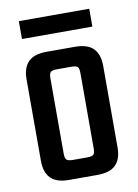

<svg xmlns="http://www.w3.org/2000/svg" viewBox="-74 -670 518 720"><g transform="rotate(-10 185.0 -309.5)"><path d="M241.9 -159.9V-387.4Q241.9 -405.5 236.3 -411Q230.7 -416.5 212.1 -416.5H182.1V-487.9H238.4Q286.8 -487.9 308.7 -465.4Q330.7 -442.8 330.7 -399.5V-159.9ZM241.9 -100.5V-202.1H330.7V-88.5Q330.7 -45.1 308.7 -22.5Q286.8 0 238.4 0H176.6V-71.4H212.1Q230.7 -71.4 236.3 -77.3Q241.9 -83.2 241.9 -100.5ZM127.7 -387.4V-159.1H38.9V-399.5Q38.9 -442.8 60.9 -465.4Q82.8 -487.9 131.2 -487.9H187.5V-416.5H157.5Q139.7 -416.5 133.7 -411Q127.7 -405.5 127.7 -387.4ZM127.7 -208.5V-100.5Q127.7 -83.2 133.7 -77.3Q139.7 -71.4 157.5 -71.4H185.1V0H131.2Q82.8 0 60.9 -22.5Q38.9 -45.1 38.9 -88.5V-208.5ZM48.3 -551.1V-619.1H316.4V-551.1Z"/></g></svg>

Font: Teko Variable Light
Style: Regular
Weight: 300
Designer: Manushi Parikh, Jonny Pinhorn
Foundry: Indian Type Foundry
Version: Version 3.000